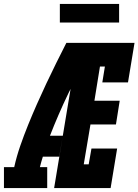

<svg xmlns="http://www.w3.org/2000/svg" viewBox="-63 -952 701 972"><path d="M-43 0V-106H9Q21 -160 39.5 -213.5Q58 -267 79.5 -320Q101 -373 124 -425Q147 -477 171.5 -529Q196 -581 221.5 -632.5Q247 -684 273 -735H333L329 -711L388 -686Q333 -583 282.5 -478Q232 -373 190 -265H255L237 -159H154Q150 -146 146 -132.5Q142 -119 139 -106H176V0ZM211 0 333 -735H618L585 -535H455L468 -615H443L415 -442H543L524 -322H395L361 -120H386L400 -200H530L497 0ZM240 -838V-932H540V-838Z"/></svg>

Font: Iosevka Curly Slab HvExObl
Style: Regular
Weight: 900
Width: 7
Italic angle: -9°
Monospace: yes
Designer: Belleve Invis
Foundry: Belleve Invis
Version: Version 11.1.0; ttfautohint (v1.8.3)